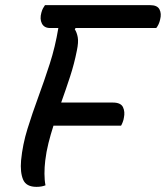

<svg xmlns="http://www.w3.org/2000/svg" viewBox="-20 -720 645 747"><path d="M157 1Q142 7 122 7Q82 7 70 -21Q58 -49 62 -96Q68 -158 87 -219Q106 -280 129 -342.5Q152 -405 173.5 -471.5Q195 -538 207 -611H175Q152 -611 143 -628.5Q134 -646 141 -671Q144 -682 147.5 -688Q151 -694 155 -700H564Q592 -700 600.5 -683.5Q609 -667 603 -644Q599 -625 588 -611H274L271 -606Q279 -594 282.5 -575Q286 -556 279 -523Q269 -472 252.5 -421.5Q236 -371 218 -321H419Q450 -321 458.5 -303Q467 -285 462 -262Q461 -254 457.5 -245Q454 -236 451 -231H188Q177 -197 168.5 -163Q160 -129 156 -95Q153 -70 153 -44.5Q153 -19 157 1Z"/></svg>

Font: Recursive Sn Csl St
Style: Italic
Weight: 400
Italic angle: -15°
Version: Version 1.079;hotconv 1.0.112;makeotfexe 2.5.65598; ttfautoh